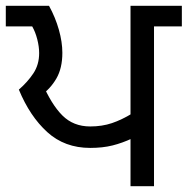

<svg xmlns="http://www.w3.org/2000/svg" viewBox="-27 -642 647 662"><path d="M423 0V-180L429 -165Q395 -149 361 -140.5Q327 -132 284 -132Q196 -132 136 -186.5Q76 -241 38 -333Q68 -359 88 -389Q108 -419 108 -459Q108 -481 101.5 -506.5Q95 -532 84 -551H-7V-622H142Q164 -582 176 -539.5Q188 -497 188 -460Q188 -407 167.5 -371.5Q147 -336 114 -313L118 -357Q150 -282 188 -244Q226 -206 284 -206Q325 -206 359 -217.5Q393 -229 429 -251L423 -240V-622H600V-551H504V0Z"/></svg>

Font: hexgurmukhi15
Style: Book
Weight: 400
Designer: Jelle Bosma - Monotype Design Team
Foundry: Monotype Imaging Inc.
Version: Version 2.003